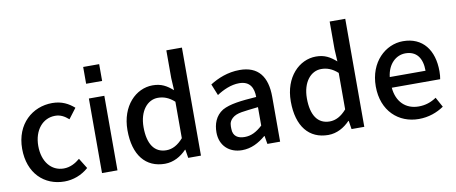

<svg xmlns="http://www.w3.org/2000/svg" viewBox="-69 -1090 3314 1395"><g transform="rotate(-10 1587.5 -392.0)"><path d="M311 13C375 13 438 -10 489 -55L442 -131C409 -103 369 -81 322 -81C230 -81 167 -158 167 -274C167 -391 234 -469 325 -469C364 -469 393 -453 424 -426L481 -501C441 -536 392 -564 320 -564C175 -564 48 -458 48 -274C48 -93 162 13 311 13Z M588 -783V-659H706V-783ZM703 0V-550H589V0Z M1052 13C1116 13 1171 -19 1212 -62H1215L1225 0H1319V-797H1204V-593L1209 -502C1164 -541 1125 -564 1061 -564C938 -564 825 -454 825 -274C825 -89 911 13 1052 13ZM1079 -82C991 -82 944 -151 944 -276C944 -395 1006 -468 1083 -468C1124 -468 1163 -455 1204 -418V-149C1165 -104 1124 -82 1079 -82Z M1621 13C1689 13 1745 -17 1796 -60H1799L1809 0H1903V-331C1903 -480 1840 -564 1703 -564C1615 -564 1540 -532 1483 -496L1517 -412C1564 -443 1623 -470 1683 -470C1764 -470 1788 -415 1788 -350C1675 -342 1592 -333 1536 -302C1479 -267 1459 -207 1459 -146C1459 -49 1526 13 1621 13ZM1656 -78C1607 -78 1570 -98 1570 -154C1570 -177 1566 -203 1595 -230C1630 -262 1682 -262 1788 -275V-139C1743 -98 1704 -78 1656 -78Z M2257 13C2321 13 2376 -19 2417 -62H2420L2430 0H2524V-797H2409V-593L2414 -502C2369 -541 2330 -564 2266 -564C2143 -564 2030 -454 2030 -274C2030 -89 2116 13 2257 13ZM2284 -82C2196 -82 2149 -151 2149 -276C2149 -395 2211 -468 2288 -468C2329 -468 2368 -455 2409 -418V-149C2370 -104 2329 -82 2284 -82Z M2925 13C2997 13 3060 -10 3111 -45L3071 -118C3031 -91 2989 -77 2940 -77C2844 -77 2779 -140 2770 -245H3127C3130 -260 3132 -279 3132 -303C3132 -459 3054 -564 2908 -564C2779 -564 2657 -454 2657 -274C2657 -93 2776 13 2925 13ZM2769 -324C2780 -420 2842 -474 2910 -474C2990 -474 3033 -420 3033 -324Z"/></g></svg>

Font: Spoqa Han Sans Neo Medium
Style: Regular
Weight: 500
Designer: [Spoqa Han Sans Neo] Dong-huui Kim  Younghwa Kang  Yujin Lee  [Noto Sans] Ryoko NISHIZUKA  (kana & ideographs); Paul D. 
Foundry: Spoqa (http://www.spoqa-han-sans.com)
Version: Version 1.000